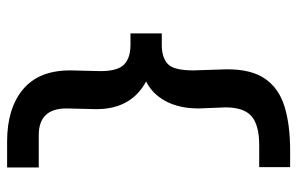

<svg xmlns="http://www.w3.org/2000/svg" viewBox="-168 -583 836 540"><g transform="rotate(-90 250.0 -313.0)"><path d="M98 85H50V-2H112Q168 -2 193 -23.5Q218 -45 218 -97L215 -172Q215 -227 235.5 -265Q256 -303 291 -320Q213 -362 213 -460L215 -544Q215 -622 140 -622H49V-711H122Q215 -711 268.5 -666.5Q322 -622 322 -534L320 -448Q320 -400 338.5 -382Q357 -364 394 -364H426V-276H393Q359 -276 340.5 -259.5Q322 -243 322 -187L325 -96Q326 -25 298.5 14.5Q271 54 219.5 69.5Q168 85 98 85Z"/></g></svg>

Font: Ligconsolata
Style: Bold
Weight: 700
Monospace: yes
Designer: Raph Levien, Cyreal, Brenton Simpson
Foundry: Raph Levien, Cyreal, Google
Version: Version 3.001; ttfautohint (v1.8.2.53-6de2)